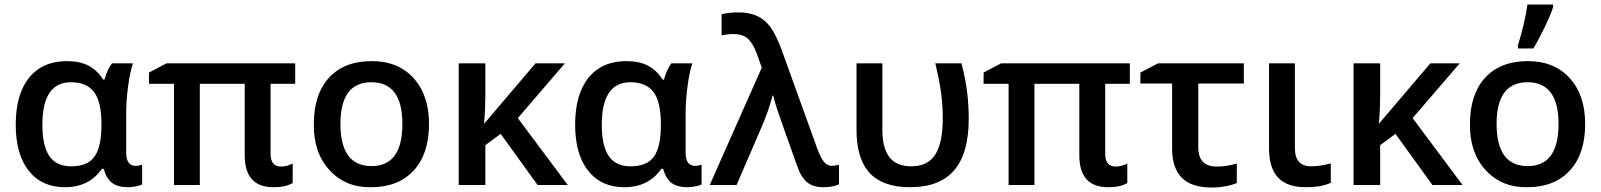

<svg xmlns="http://www.w3.org/2000/svg" viewBox="-20 -821 7104 852"><path d="M295.9 -83Q367.2 -83 397.9 -124Q429.7 -166 430.2 -263.2V-269Q430.2 -369.6 397.5 -412.6Q364.3 -456.1 294.9 -456.1Q168 -456.1 168 -267.1Q168 -173.8 199 -128.4Q230 -83 295.9 -83ZM268.1 9.8Q165 9.8 107.4 -63.5Q49.8 -136.2 49.8 -268.1Q49.8 -402.8 109.4 -476.6Q169.4 -549.8 276.9 -549.8Q334.5 -549.8 373 -529.5Q411.6 -509.3 438 -467.8H443.8Q457 -514.6 477.1 -540H569.8Q556.2 -498.5 548.3 -437Q540 -373 540 -325.2V-142.1Q540 -114.3 550.8 -99.6Q561.5 -85 581.1 -85Q596.7 -85 610.8 -89.8V-2.9Q602.5 2.4 583.5 5.9Q563 9.8 549.8 9.8Q503.4 9.8 478 -9Q452.6 -27.8 439.9 -71.8H432.1Q375.5 9.8 268.1 9.8Z M1227.1 -82Q1252.9 -82 1278.8 -95.2V-8.8Q1248 9.8 1193.8 9.8Q1065.9 9.8 1065.9 -131.8V-449.2H866.7V0H752V-449.2H641.1V-499L718.8 -540H1290V-449.2H1180.7V-138.2Q1180.7 -82 1227.1 -82Z M1883.8 -271Q1883.8 -138.2 1815.9 -64.5Q1747.6 9.8 1627 9.8Q1513.2 11.7 1441.9 -66.4Q1370.6 -144.5 1372.6 -271Q1372.6 -402.3 1439.9 -476.1Q1507.3 -549.8 1629.9 -549.8Q1747.1 -549.8 1815.4 -474.1Q1883.8 -398.4 1883.8 -271ZM1490.7 -271Q1490.7 -84 1628.9 -84Q1765.6 -84 1765.6 -271Q1765.6 -456.1 1627.9 -456.1Q1490.7 -456.1 1490.7 -271Z M2128.4 -272 2356.4 -540H2486.8L2277.8 -296.9L2499.5 0H2365.7L2201.7 -227.1L2133.8 -176.8V0H2015.6V-540H2133.8V-398.9Q2133.8 -339.4 2128.4 -272Z M2778.3 -83Q2849.6 -83 2880.4 -124Q2912.1 -166 2912.6 -263.2V-269Q2912.6 -369.6 2879.9 -412.6Q2846.7 -456.1 2777.3 -456.1Q2650.4 -456.1 2650.4 -267.1Q2650.4 -173.8 2681.4 -128.4Q2712.4 -83 2778.3 -83ZM2750.5 9.8Q2647.5 9.8 2589.8 -63.5Q2532.2 -136.2 2532.2 -268.1Q2532.2 -402.8 2591.8 -476.6Q2651.9 -549.8 2759.3 -549.8Q2816.9 -549.8 2855.5 -529.5Q2894 -509.3 2920.4 -467.8H2926.3Q2939.5 -514.6 2959.5 -540H3052.2Q3038.6 -498.5 3030.8 -437Q3022.5 -373 3022.5 -325.2V-142.1Q3022.5 -114.3 3033.2 -99.6Q3043.9 -85 3063.5 -85Q3079.1 -85 3093.3 -89.8V-2.9Q3085 2.4 3065.9 5.9Q3045.4 9.8 3032.2 9.8Q2985.8 9.8 2960.4 -9Q2935.1 -27.8 2922.4 -71.8H2914.6Q2857.9 9.8 2750.5 9.8Z M3248.5 0H3129.4L3360.4 -521L3338.4 -583Q3319.8 -631.3 3297.4 -650.4Q3274.9 -669.9 3235.4 -669.9Q3207.5 -669.9 3182.1 -664.1V-757.8Q3216.3 -766.1 3255.4 -766.1Q3305.2 -766.1 3339.8 -750Q3374.5 -734.4 3398.9 -700.7Q3423.8 -667 3450.2 -595.2L3607.4 -159.2Q3622.1 -120.1 3636.7 -102.5Q3651.4 -85 3671.4 -85Q3681.6 -85 3703.1 -89.8V-2.9Q3675.3 9.8 3633.3 9.8Q3588.9 9.8 3562 -11.7Q3535.2 -33.2 3517.6 -84Q3445.3 -286.1 3431.6 -327.1Q3415 -377 3411.1 -397H3408.2Q3391.1 -330.6 3361.3 -261.2Z M4018.6 9.8Q3898.9 9.8 3839.8 -52.7Q3780.8 -115.2 3780.8 -245.1V-540H3895.5V-245.1Q3895.5 -164.1 3926.8 -123.5Q3958 -83 4024.4 -83Q4096.7 -83 4130.1 -135Q4163.6 -187 4163.6 -297.9Q4163.6 -348.6 4156.7 -404.3Q4149.9 -458.5 4130.4 -540H4246.6Q4265.1 -468.3 4272 -409.2Q4278.8 -350.6 4278.8 -293.9Q4278.8 -141.1 4214.4 -65.7Q4149.9 9.8 4018.6 9.8Z M4930.7 -82Q4956.5 -82 4982.4 -95.2V-8.8Q4951.7 9.8 4897.5 9.8Q4769.5 9.8 4769.5 -131.8V-449.2H4570.3V0H4455.6V-449.2H4344.7V-499L4422.4 -540H4993.7V-449.2H4884.3V-138.2Q4884.3 -82 4930.7 -82Z M5499.5 -450.2H5297.4V-167Q5297.4 -82 5379.4 -82Q5422.9 -82 5468.3 -95.2V-8.8Q5418.5 11.2 5357.4 11.2Q5267.6 11.2 5224.4 -32Q5181.2 -75.2 5181.2 -162.1V-450.2H5040.5V-499L5119.1 -540H5499.5Z M5611.3 -540H5726.1V-164.1Q5726.1 -83 5797.4 -83Q5840.8 -83 5885.3 -96.2V-9.8Q5843.8 9.8 5775.4 9.8Q5691.4 9.8 5651.4 -33Q5611.3 -75.7 5611.3 -163.1Z M6099.1 -272 6327.1 -540H6457.5L6248.5 -296.9L6470.2 0H6336.4L6172.4 -227.1L6104.5 -176.8V0H5986.3V-540H6104.5V-398.9Q6104.5 -339.4 6099.1 -272Z M7014.2 -271Q7014.2 -138.2 6946.3 -64.5Q6877.9 9.8 6757.3 9.8Q6643.6 11.7 6572.3 -66.4Q6501 -144.5 6502.9 -271Q6502.9 -402.3 6570.3 -476.1Q6637.7 -549.8 6760.3 -549.8Q6877.4 -549.8 6945.8 -474.1Q7014.2 -398.4 7014.2 -271ZM6621.1 -271Q6621.1 -84 6759.3 -84Q6896 -84 6896 -271Q6896 -456.1 6758.3 -456.1Q6621.1 -456.1 6621.1 -271ZM6715.8 -606V-620.1Q6728.5 -659.2 6741.2 -711.9Q6752.9 -761.7 6757.8 -800.8H6872.1V-789.1Q6859.9 -752.9 6835.4 -702.1Q6810.1 -648.9 6784.2 -606Z"/></svg>

Font: Open Sans
Style: SemiBold
Weight: 600
Foundry: Ascender Corporation
Version: Version 1.10